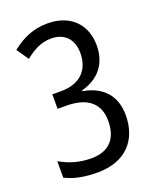

<svg xmlns="http://www.w3.org/2000/svg" viewBox="-137 -805 728 896"><g transform="rotate(-20 226.5 -357.0)"><path d="M192 10C332 10 406 -74 406 -197C406 -294 351 -354 254 -371V-375C343 -398 390 -462 390 -549C390 -651 325 -724 208 -724C138 -724 82 -699 30 -657L71 -598C112 -631 151 -652 200 -652C267 -652 306 -610 306 -541C306 -460 257 -405 161 -405H117V-333H159C265 -333 320 -287 320 -200C320 -115 278 -62 187 -62C131 -62 80 -76 32 -104V-22C79 1 129 10 192 10Z"/></g></svg>

Font: Noto Sans Devanagari UI Condensed
Style: Regular
Weight: 400
Width: 3
Designer: Jelle Bosma - Monotype Design Team
Foundry: Monotype Imaging Inc.
Version: Version 2.004